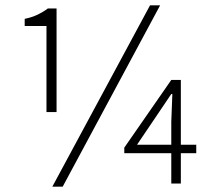

<svg xmlns="http://www.w3.org/2000/svg" viewBox="-20 -691 804 723"><path d="M155 -269V-593H73V-620Q101 -626 122 -636Q143 -646 160 -659H193V-269ZM177 12 545 -671H583L216 12ZM625 0V-233L629 -337H625L569 -254L496 -146H719V-114H448V-135L625 -390H661V0Z"/></svg>

Font: Source Sans 3 ExtraLight Light
Style: Regular
Weight: 300
Version: Version 3.052;hotconv 1.1.0;makeotfexe 2.6.0